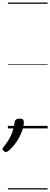

<svg xmlns="http://www.w3.org/2000/svg" viewBox="-62 -1011 395 1512"><path d="M-16 186Q-23 186 -32.5 178Q-42 170 -42 162Q-42 159 -40 155Q-38 151 -34 146Q-9 116 8 87Q25 58 36 26Q47 -6 53 -46Q54 -61 64 -69Q74 -77 92 -77Q110 -77 118 -70Q126 -63 126 -50Q126 -23 113 16Q100 55 74.5 96Q49 137 11 172Q3 178 -3.5 182Q-10 186 -16 186ZM0 471H313V481H0ZM0 -20H313V0H0ZM0 -505H313V-500H0ZM0 -991H313V-981H0Z"/></svg>

Font: Playwrite IE Guides
Style: Regular
Weight: 400
Designer: Veronika Burian, José Scaglione
Foundry: TypeTogether
Version: Version 1.003